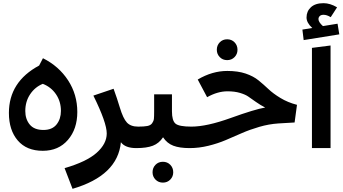

<svg xmlns="http://www.w3.org/2000/svg" viewBox="-20 -931 2156 1207"><path d="M249 17Q147 17 91.5 -48Q36 -113 36 -221Q36 -417 226 -519L250 -565Q350 -515 408 -426Q466 -337 466 -227Q466 -120 407 -51.5Q348 17 249 17ZM253 -114Q308 -114 335.5 -148.5Q363 -183 363 -234Q363 -293 332 -338.5Q301 -384 249 -404Q200 -384 169.5 -338.5Q139 -293 139 -233Q139 -182 167 -148Q195 -114 253 -114Z M848 -135 857 -62 837 0Q767 0 740 -37Q720 173 436 256L386 126Q524 86 587.5 29.5Q651 -27 651 -92Q651 -160 567 -330L694 -373Q716 -313 733 -256Q754 -186 778 -160.5Q802 -135 848 -135Z M1183 -135 1192 -62 1172 0Q1109 0 1069.5 -15Q1030 -30 1005 -68Q980 -30 941 -15Q902 0 837 0L817 -62L849 -135Q886 -135 906.5 -139Q927 -143 936.5 -156.5Q946 -170 947.5 -184Q949 -198 949 -230V-338H1061V-231Q1061 -173 1083 -154Q1105 -135 1183 -135ZM1069 152Q1069 179 1050.5 198Q1032 217 1004 217Q976 217 957.5 198Q939 179 939 152Q939 124 957.5 105Q976 86 1004 86Q1032 86 1050.5 105Q1069 124 1069 152Z M1343 -618Q1343 -646 1361.5 -665Q1380 -684 1408 -684Q1436 -684 1454.5 -665Q1473 -646 1473 -618Q1473 -591 1454.5 -572Q1436 -553 1408 -553Q1380 -553 1361.5 -572Q1343 -591 1343 -618ZM1409 -485Q1476 -485 1524.5 -468.5Q1573 -452 1605.5 -425.5Q1638 -399 1667.5 -371Q1697 -343 1743 -315Q1789 -287 1847 -272L1832 -161L1730 -155Q1670 -151 1610 -133.5Q1550 -116 1500 -94Q1450 -72 1399.5 -50.5Q1349 -29 1290 -14.5Q1231 0 1172 0L1152 -62L1183 -135Q1280 -135 1431 -189.5Q1582 -244 1647 -255Q1619 -269 1588.5 -290.5Q1558 -312 1540 -324.5Q1522 -337 1488.5 -347Q1455 -357 1410 -357Q1348 -357 1282 -320L1223 -431Q1314 -485 1409 -485Z M2102 -782 2113 -715 1889 -679 1881 -745 1943 -755Q1907 -788 1907 -821Q1907 -860 1934.5 -885.5Q1962 -911 2014 -911Q2055 -911 2099 -885L2059 -823Q2035 -838 2014 -838Q1998 -838 1990 -830Q1982 -822 1982 -811Q1982 -792 2010 -767ZM1941 0V-630L2058 -645V0Z"/></svg>

Font: FiraGO SemiBold
Style: Regular
Weight: 600
Designer: bBox Type
Foundry: bBox Type GmbH
Version: Version 1.001;PS 001.001;hotconv 1.0.88;makeotf.lib2.5.64775